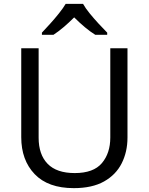

<svg xmlns="http://www.w3.org/2000/svg" viewBox="-20 -964 771 994"><path d="M640 -252Q640 -178 610 -118.5Q580 -59 518.5 -24.5Q457 10 362 10Q229 10 159.5 -62.5Q90 -135 90 -254V-714H180V-251Q180 -164 226.5 -116Q273 -68 367 -68Q464 -68 507.5 -119.5Q551 -171 551 -252V-714H640ZM410 -944Q422 -922 444.5 -894.5Q467 -867 491.5 -840.5Q516 -814 535 -795V-784H473Q447 -800 419 -823.5Q391 -847 364 -874Q337 -847 310 -824Q283 -801 257 -784H197V-795Q216 -815 239.5 -841Q263 -867 285 -894.5Q307 -922 320 -944Z"/></svg>

Font: Noto Sans Sundanese
Style: Regular
Weight: 400
Designer: Monotype Design Team (Regular), Sérgio L. Martins (other weights)
Foundry: Monotype Imaging Inc.
Version: Version 2.003